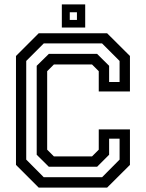

<svg xmlns="http://www.w3.org/2000/svg" viewBox="-20 -851 662 871"><path d="M155.5 0 52.5 -103V-597L155.5 -700H466L569.5 -597V-436H428V-528L397.5 -558.5H224.5L194 -528V-172L224.5 -141.5H397.5L428 -172V-264H569.5V-103L466 0ZM178.5 -47H443L522.5 -127V-222H475V-149L420.5 -94.5H201.5L146.5 -149V-552.5L201.5 -606.5H420.5L475 -552.5V-479H522.5V-574.5L443 -654H178.5L99 -574.5V-127ZM260.5 -726V-831H366.5V-726ZM296.5 -760.5H329V-795.5H296.5Z"/></svg>

Font: Tourney Medium
Style: Regular
Weight: 500
Designer: Tyler Finck
Foundry: Etcetera Type Co
Version: Version 1.015